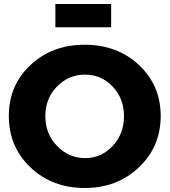

<svg xmlns="http://www.w3.org/2000/svg" viewBox="-20 -929 845 957"><path d="M24 -351Q24 -504 132 -605Q240 -706 402 -706Q565 -706 673 -604.5Q781 -503 781 -351Q781 -198 672.5 -95Q564 8 402 8Q240 8 132 -94.5Q24 -197 24 -351ZM404 -557Q322 -557 264 -497.5Q206 -438 206 -350Q206 -262 264.5 -201.5Q323 -141 404 -141Q485 -141 541.5 -201.5Q598 -262 598 -350Q598 -438 541.5 -497.5Q485 -557 404 -557ZM256 -793V-909H534V-793Z"/></svg>

Font: Trueno
Style: Bd
Weight: 700
Designer: Julieta Ulanovsky
Foundry: Julieta Ulanovsky
Version: Version 3.001b